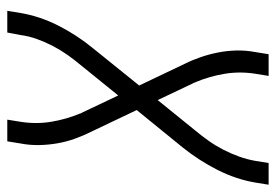

<svg xmlns="http://www.w3.org/2000/svg" viewBox="-138 -638 775 540"><g transform="rotate(90 250.0 -367.5)"><path d="M10 0 16 -37Q25 -91 51.5 -143.5Q78 -196 116 -242L220 -371L159 -499Q148 -521 140 -544.5Q132 -568 127 -593.5Q122 -619 121.5 -645.5Q121 -672 126 -698L132 -735H193L187 -698Q180 -654 187 -611.5Q194 -569 210 -531V-530Q210 -530 210 -530Q210 -530 210 -530H211Q211 -528 212 -526Q213 -524 214 -522L261 -423L346 -528Q362 -547 376 -567Q390 -587 401 -608.5Q412 -630 420 -652.5Q428 -675 432 -698L438 -735H499L493 -698Q484 -644 457.5 -591.5Q431 -539 394 -493L289 -364L350 -236Q361 -214 369.5 -190.5Q378 -167 382.5 -141.5Q387 -116 387.5 -89.5Q388 -63 383 -37L377 0H316L322 -37Q329 -81 322 -123.5Q315 -166 299 -204V-205Q299 -205 299 -205Q299 -205 299 -205Q298 -207 297 -209Q296 -211 295 -213L248 -312L163 -207Q147 -188 133 -168Q119 -148 108 -126.5Q97 -105 89 -82.5Q81 -60 78 -37L71 0Z"/></g></svg>

Font: Iosevka Curly Light Oblique
Style: Regular
Weight: 300
Italic angle: -9°
Monospace: yes
Designer: Belleve Invis
Foundry: Belleve Invis
Version: Version 11.1.0; ttfautohint (v1.8.3)